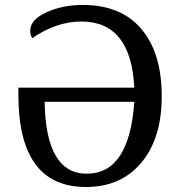

<svg xmlns="http://www.w3.org/2000/svg" viewBox="-20 -745 730 775"><path d="M109.9 -590.8Q102.1 -604.5 102.1 -621.1Q102.1 -665.5 167.5 -695.3Q232.9 -725.1 314 -725.1Q467.8 -725.1 550.3 -628.4Q632.8 -531.7 632.8 -356Q632.8 -186.5 550.5 -88.4Q468.3 9.8 327.1 9.8Q54.2 9.8 54.2 -361.8V-391.1H522Q509.3 -658.2 308.1 -658.2Q208 -658.2 109.9 -590.8ZM522 -334H160.2Q164.6 -43.9 330.1 -43.9Q502.4 -43.9 522 -334Z"/></svg>

Font: Droid Serif
Style: Regular
Weight: 400
Designer: Monotype Design team
Foundry: Monotype Imaging Inc.
Version: Version 1.03